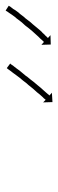

<svg xmlns="http://www.w3.org/2000/svg" viewBox="206 -405 205 677"><g transform="rotate(90 308.5 -66.5)"><path d="M-9 4Q-8 2 -6 -1Q-6 -1 -6 -1Q-6 -1 -6 -1Q-6 -1 -6 -1Q-6 -1 -6 -1Q-3 -4 -1 -8Q-1 -8 -1 -8Q-1 -8 -1 -8Q-1 -8 -0.5 -8Q0 -8 0 -8Q3 -13 6 -18Q10 -23 14 -29Q19 -34 24 -41Q28 -47 34 -53Q39 -60 44 -66Q49 -73 55 -79Q60 -85 65 -91Q70 -97 75 -103Q80 -108 84 -113H85Q89 -117 92 -121Q96 -124 98 -127Q101 -130 102 -131Q103 -132 104 -133L94 -142L127 -143L128 -110L118 -119Q117 -118 117 -118Q115 -116 113 -114Q110 -111 107 -107Q103 -103 99 -99Q95 -94 90 -89Q85 -84 80 -78Q75 -72 70 -66Q65 -60 60 -53Q54 -47 49 -41Q44 -34 39 -28Q35 -22 30 -17Q26 -11 22 -6Q19 -1 16 3Q16 3 16 3Q16 3 16 3Q16 3 16 3Q16 3 16 3Q13 7 11 10Q11 10 11 10Q11 10 11 10Q11 10 11 10Q11 10 11 10Q9 13 8 15Q7 16 7 16L-10 5Q-9 5 -9 4ZM196 -2Q197 -4 199 -6Q201 -10 204 -13Q208 -18 211 -22Q215 -28 219 -33Q224 -39 229 -45Q234 -51 239 -57V-58Q244 -64 249 -70Q254 -77 259 -83Q265 -90 270 -96Q275 -102 279 -107Q284 -113 288 -117Q292 -122 296 -126Q299 -130 302 -133Q304 -135 305 -137Q306 -138 307 -138L297 -147L330 -149L331 -116L322 -125Q321 -124 320 -123Q319 -122 317 -119Q314 -116 311 -113Q307 -109 303 -104Q299 -99 295 -94Q290 -89 285 -83Q280 -77 275 -71Q270 -64 264 -58Q259 -51 254 -45Q249 -39 244 -33Q240 -27 235 -21Q231 -15 227 -10Q223 -5 220 -1Q217 3 215 6Q213 8 212 10Q211 11 210 12L194 0Q195 -1 196 -2Z"/></g></svg>

Font: FRB American Cursive Just Arrows Light
Style: Italic
Weight: 300
Italic angle: -25°
Version: Version 2.0;Modular Font Editor K font №1